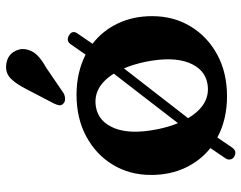

<svg xmlns="http://www.w3.org/2000/svg" viewBox="-102 -658 799 636"><g transform="rotate(-90 298.0 -339.5)"><path d="M98 36.5Q90.5 32.5 88.5 24Q86.5 15.5 92 7.5L126 -42.5Q84 -76 60.5 -126.2Q37 -176.5 37 -239Q37 -309.5 70.5 -365.2Q104 -421 164 -453.5Q224 -486 302.5 -486Q376.5 -486 435.5 -456L469 -504Q480.5 -521.5 498.5 -511.5Q517.5 -500.5 506 -483.5L471.5 -433Q514.5 -400 538.8 -349.2Q563 -298.5 563 -235.5Q563 -164.5 529.2 -108.5Q495.5 -52.5 435.8 -20Q376 12.5 297.5 12.5Q221 12.5 161 -19.5L128 29Q116 46.5 98 36.5ZM188.5 -217.5Q196 -180 208.5 -150L372.5 -362.5Q328 -433.5 261 -421.5Q212.5 -412.5 191.5 -359.5Q170.5 -306.5 188.5 -217.5ZM340 -52.5Q388.5 -61.5 409 -115Q429.5 -168.5 412 -256.5Q403.5 -297 390 -329L225 -116.5Q270.5 -40 340 -52.5ZM321 -651.5Q337.5 -685 356.5 -704Q375.5 -723 405.5 -718.5Q431 -714.5 443.8 -695.5Q456.5 -676.5 453.5 -655.5Q450 -633.5 434.8 -617.5Q419.5 -601.5 391.5 -586L306.5 -528Q298 -524 288.5 -524Q279 -524 273.5 -529.5Q266.5 -536 268 -544.2Q269.5 -552.5 274 -561.5Z"/></g></svg>

Font: Fraunces 9pt S050 SemiBold
Style: Regular
Weight: 600
Version: Version 1.000; ttfautohint (v1.8.3)